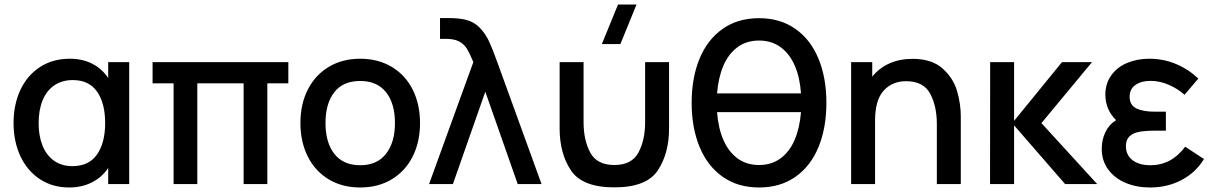

<svg xmlns="http://www.w3.org/2000/svg" viewBox="-20 -815 5374 850"><path d="M552 -540V0H459V-71.5Q432 -30.5 387.2 -7.8Q342.5 15 286.5 15Q212 15 156 -22.2Q100 -59.5 70 -124.2Q40 -189 40 -270Q40 -352 70.2 -416.8Q100.5 -481.5 157 -518.2Q213.5 -555 289.5 -555Q345 -555 388.5 -532.8Q432 -510.5 459 -469.5V-540ZM445.5 -270.5Q445.5 -358 409.8 -409.2Q374 -460.5 302.5 -460.5Q254.5 -460.5 220.2 -437Q186 -413.5 168.5 -370.5Q151 -327.5 151 -269.5Q151 -215 167.5 -172.2Q184 -129.5 217.8 -104.5Q251.5 -79.5 301 -79.5Q373.5 -79.5 409.5 -131Q445.5 -182.5 445.5 -270.5Z M748.5 0V-446H655.5V-540H1256.5V-446H1163.5V0H1058.5V-446H853.5V0Z M1310 -270.5Q1310 -354.5 1343 -419Q1376 -483.5 1436 -519.2Q1496 -555 1574.5 -555Q1654 -555 1714.2 -519Q1774.5 -483 1807 -418.2Q1839.5 -353.5 1839.5 -270.5Q1839.5 -186.5 1806.8 -121.8Q1774 -57 1714 -21Q1654 15 1574.5 15Q1495 15 1435 -21.2Q1375 -57.5 1342.5 -122.2Q1310 -187 1310 -270.5ZM1728.5 -270.5Q1728.5 -357 1689 -406.8Q1649.5 -456.5 1574.5 -456.5Q1498.5 -456.5 1459.8 -406.5Q1421 -356.5 1421 -270.5Q1421 -183.5 1460.5 -133.5Q1500 -83.5 1574.5 -83.5Q1649.5 -83.5 1689 -134.2Q1728.5 -185 1728.5 -270.5Z M2075.5 -540Q2059.5 -579.5 2045.8 -600.8Q2032 -622 2010.5 -632.5Q1989 -643 1954 -643H1928V-735H1964Q2008.5 -735 2038 -728.5Q2077 -719.5 2103 -693Q2129 -666.5 2144.8 -632.5Q2160.5 -598.5 2181.5 -540L2377.5 0H2272L2128.5 -409L1985 0H1879.5Z M2726.5 -620H2644.5L2716 -795H2798ZM2457.5 -540H2563.5V-274.5Q2563.5 -195 2593 -139.8Q2622.5 -84.5 2700 -84.5Q2777 -84.5 2806.5 -139.8Q2836 -195 2836 -274.5V-540H2942V-246.5Q2942 -136 2892.2 -60.8Q2842.5 14.5 2700 14.5Q2557.5 14.5 2507.5 -60.8Q2457.5 -136 2457.5 -246.5Z M3638.5 -360Q3638.5 -248.5 3603.5 -163.8Q3568.5 -79 3501.2 -32Q3434 15 3340.5 15Q3246.5 15 3179.2 -32.5Q3112 -80 3077 -164.8Q3042 -249.5 3042 -360Q3042 -470.5 3077 -555.2Q3112 -640 3179.2 -687.2Q3246.5 -734.5 3340.5 -734.5Q3434 -734.5 3501.2 -687.2Q3568.5 -640 3603.5 -555.2Q3638.5 -470.5 3638.5 -360ZM3154.5 -401.5H3526Q3521.5 -470.5 3499 -523.2Q3476.5 -576 3436.2 -605.8Q3396 -635.5 3340.5 -635.5Q3284.5 -635.5 3244.5 -605.8Q3204.5 -576 3182.2 -523.5Q3160 -471 3154.5 -401.5ZM3526 -318.5H3154.5Q3159.5 -249.5 3182 -196.8Q3204.5 -144 3244.5 -114.2Q3284.5 -84.5 3340.5 -84.5Q3396 -84.5 3436 -114.2Q3476 -144 3498.2 -196.5Q3520.5 -249 3526 -318.5Z M4233.5 -300V0H4127.5V-265.5Q4127.5 -345 4098 -400.2Q4068.5 -455.5 3991 -455.5Q3929.5 -455.5 3891.8 -413.5Q3854 -371.5 3854 -281V0H3748V-540H3841.5V-475.5Q3871.5 -513.5 3917 -534Q3962.5 -554.5 4020 -554.5Q4105 -554.5 4152.8 -511.8Q4200.5 -469 4217 -412Q4233.5 -355 4233.5 -300Z M4363 0 4363.5 -540H4469.5V-280L4681.5 -540H4814.5L4590.5 -270L4837.5 0H4695.5L4469.5 -260V0Z M5310 -111Q5274 -51.5 5211.2 -18.2Q5148.5 15 5070.5 15Q5011.5 15 4963 -5.5Q4914.5 -26 4886 -64.8Q4857.5 -103.5 4857.5 -156.5Q4857.5 -196.5 4873.8 -230.2Q4890 -264 4921 -283Q4873.5 -330.5 4873.5 -395.5Q4873.5 -445.5 4899.8 -481.8Q4926 -518 4970.2 -536.5Q5014.5 -555 5067.5 -555Q5130 -555 5185.5 -532Q5241 -509 5285 -467L5224 -395.5Q5193 -423 5153.2 -440Q5113.5 -457 5073 -457Q5033 -457 5007 -439.2Q4981 -421.5 4981 -386.5Q4981 -350 5010.5 -335.2Q5040 -320.5 5094 -320.5H5141.5V-236.5H5093.5Q5051 -236.5 5023.8 -231.5Q4996.5 -226.5 4980.5 -211.5Q4964.5 -196.5 4964.5 -167.5Q4964.5 -128.5 4993.8 -106Q5023 -83.5 5073 -83.5Q5166 -83.5 5227 -165.5Z"/></svg>

Font: Manrope KiralyPet SmBd KiralyPet
Style: Regular
Weight: 600
Designer: Mikhail Sharanda
Foundry: Mikhail Sharanda
Version: Version 4.502